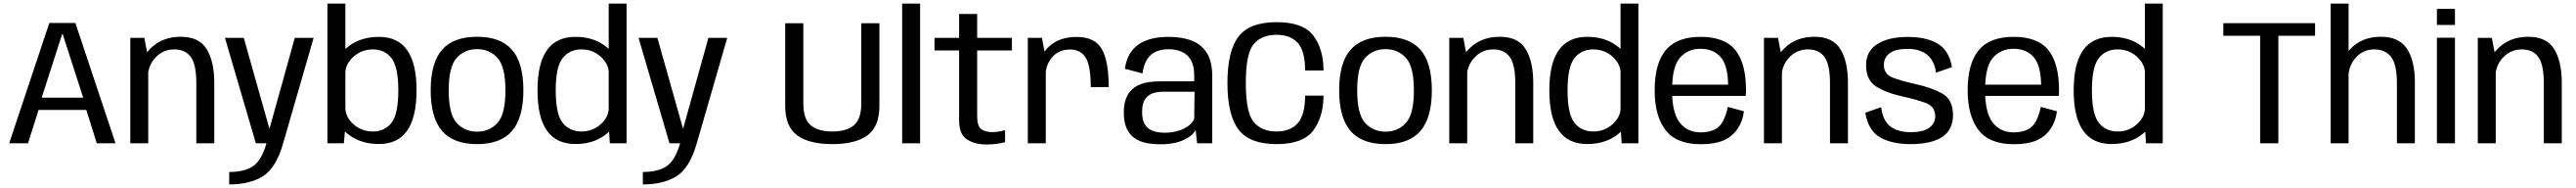

<svg xmlns="http://www.w3.org/2000/svg" viewBox="-20 -805 14491 1056"><path d="M31.5 0H137.5L197 -187.5H465.5L524.5 0H630L404 -676H257.5ZM214.5 -256.5 330.5 -615.5H332L448 -256.5Z M713 0H814V-477.5L792 -592.5H713ZM1084.5 0H1185.5V-339Q1185.5 -460 1142.8 -529.2Q1100 -598.5 997 -598.5Q893.5 -598.5 827.8 -533.8Q762 -469 762 -396.5L811 -365Q811 -435 854.2 -481.2Q897.5 -527.5 960.5 -527.5Q1023 -527.5 1053.8 -484.5Q1084.5 -441.5 1084.5 -338Z M1419.5 0H1573L1744.5 -592.5H1638.5L1485 -42H1507L1351.5 -592.5H1245.5ZM1269.5 231Q1385 231 1459 185Q1533 139 1573 0L1479.5 -1Q1451 97 1402.8 129Q1354.5 161 1269.5 161Z M1822 0H1914.5L1923 -95V-785H1822ZM2112 4Q2218.5 4 2271 -71.8Q2323.5 -147.5 2323.5 -297.5Q2323.5 -448 2271 -523Q2218.5 -598 2112 -598Q2015 -598 1947 -549.2Q1879 -500.5 1879 -447.5L1923 -394Q1923 -445.5 1968.8 -486.5Q2014.5 -527.5 2078 -527.5Q2144.5 -527.5 2182.8 -478Q2221 -428.5 2221 -297Q2221 -165 2182.8 -115.8Q2144.5 -66.5 2078 -66.5Q2014.5 -66.5 1968.8 -107Q1923 -147.5 1923 -200L1879 -146Q1879 -93.5 1947 -44.8Q2015 4 2112 4Z M2664 4.5Q2796.5 4.5 2860.5 -69.5Q2924.5 -143.5 2924.5 -298Q2924.5 -452.5 2860.5 -525.5Q2796.5 -598.5 2664 -598.5Q2531.5 -598.5 2467.2 -525.5Q2403 -452.5 2403 -298Q2403 -143.5 2467.2 -69.5Q2531.5 4.5 2664 4.5ZM2664 -65.5Q2594.5 -65.5 2549.5 -114.2Q2504.5 -163 2504.5 -297.5Q2504.5 -431.5 2549.5 -480.2Q2594.5 -529 2664 -529Q2733.5 -529 2778.5 -480.2Q2823.5 -431.5 2823.5 -297.5Q2823.5 -163 2778.5 -114.2Q2733.5 -65.5 2664 -65.5Z M3411 0H3505V-785H3404.5V-97.5ZM3217 4Q3314.5 4 3381.5 -44.8Q3448.5 -93.5 3448.5 -146L3405 -200Q3405 -148 3359.8 -107.2Q3314.5 -66.5 3251 -66.5Q3184.5 -66.5 3145.5 -115.2Q3106.5 -164 3106.5 -297Q3106.5 -430 3145.5 -478.8Q3184.5 -527.5 3251 -527.5Q3314.5 -527.5 3359.8 -486.5Q3405 -445.5 3405 -394L3448.5 -447.5Q3448.5 -500.5 3381.5 -549.2Q3314.5 -598 3217 -598Q3110.5 -598 3057.2 -523.5Q3004 -449 3004 -297.5Q3004 -146 3057.2 -71Q3110.5 4 3217 4Z M3746.5 0H3900L4071.5 -592.5H3965.5L3812 -42H3834L3678.5 -592.5H3572.5ZM3596.5 231Q3712 231 3786 185Q3860 139 3900 0L3806.5 -1Q3778 97 3729.8 129Q3681.5 161 3596.5 161Z M4662.5 4.5Q4793 4.5 4860.2 -44.8Q4927.5 -94 4927.5 -210.5V-674.5H4825.5V-223Q4825.5 -138 4784.8 -102.2Q4744 -66.5 4662.5 -66.5Q4580.5 -66.5 4540 -102.2Q4499.5 -138 4499.5 -223V-674.5H4397.5V-210.5Q4397.5 -94 4464.8 -44.8Q4532 4.5 4662.5 4.5Z M5055.5 0H5156.5V-785H5055.5Z M5529.5 6.5Q5584.5 6.5 5634.5 -6V-74.5Q5600 -63 5563.5 -63Q5522 -63 5499.8 -80.5Q5477.5 -98 5477.5 -152.5V-521.5H5673V-592.5H5477.5V-726.5H5376V-592.5H5237.5V-521.5H5376V-128.5Q5376 -50.5 5420 -22Q5464 6.5 5529.5 6.5Z M6116.5 -316H6217.5Q6217.5 -463 6178.2 -530.2Q6139 -597.5 6037.5 -597.5Q5940 -597.5 5882 -544Q5824 -490.5 5824 -414.5L5863 -386Q5863 -440.5 5899.8 -483.8Q5936.5 -527 6001 -527Q6058 -527 6087.2 -482.5Q6116.5 -438 6116.5 -316ZM5762.5 0H5863.5V-478L5842 -592.5H5762.5Z M6508.5 5.5Q6552.5 5.5 6587 -2Q6621.5 -9.5 6646.2 -22Q6671 -34.5 6686.2 -48.5Q6701.5 -62.5 6706.5 -75L6715 0H6800V-377Q6800 -458.5 6770.2 -506.8Q6740.5 -555 6685.2 -576.5Q6630 -598 6553 -598Q6503 -598 6461.2 -588Q6419.5 -578 6387.5 -556.8Q6355.5 -535.5 6335.5 -501.5Q6315.5 -467.5 6308.5 -419L6407.5 -392.5Q6414 -441.5 6433.5 -471.5Q6453 -501.5 6483.5 -515Q6514 -528.5 6553.5 -528.5Q6596.5 -528.5 6629.2 -514Q6662 -499.5 6680.2 -467.2Q6698.5 -435 6698.5 -381.5V-348H6505Q6473.5 -348 6444 -343.8Q6414.5 -339.5 6388.8 -328.5Q6363 -317.5 6343.8 -297.8Q6324.5 -278 6313.5 -247.5Q6302.5 -217 6302.5 -173.5Q6302.5 -128.5 6313.5 -97Q6324.5 -65.5 6344.2 -45.2Q6364 -25 6390 -14Q6416 -3 6446.2 1.2Q6476.5 5.5 6508.5 5.5ZM6530.5 -59.5Q6506 -59.5 6483.5 -64.5Q6461 -69.5 6443.2 -82Q6425.5 -94.5 6415.5 -117.2Q6405.5 -140 6405.5 -176Q6405.5 -212 6415.2 -234.5Q6425 -257 6442.2 -269Q6459.5 -281 6481.5 -285.5Q6503.5 -290 6528 -290H6700.5L6698.5 -139Q6693.5 -123.5 6679.2 -109.2Q6665 -95 6643 -83.8Q6621 -72.5 6592.5 -66Q6564 -59.5 6530.5 -59.5Z M7162 4.5Q7312 4.5 7369 -73Q7426 -150.5 7426 -268H7322.5Q7322.5 -161 7281.8 -113.8Q7241 -66.5 7161 -66.5Q7079.5 -66.5 7034.2 -118.8Q6989 -171 6989 -339Q6989 -506 7034 -557.8Q7079 -609.5 7161 -609.5Q7241 -609.5 7281.8 -563.5Q7322.5 -517.5 7322.5 -409H7426Q7426 -529 7369 -604.8Q7312 -680.5 7161.5 -680.5Q7010.5 -680.5 6948 -599.5Q6885.5 -518.5 6885.5 -339Q6885.5 -159 6948 -77.2Q7010.5 4.5 7162 4.5Z M7775 4.5Q7907.5 4.5 7971.5 -69.5Q8035.5 -143.5 8035.5 -298Q8035.5 -452.5 7971.5 -525.5Q7907.5 -598.5 7775 -598.5Q7642.5 -598.5 7578.2 -525.5Q7514 -452.5 7514 -298Q7514 -143.5 7578.2 -69.5Q7642.5 4.5 7775 4.5ZM7775 -65.5Q7705.5 -65.5 7660.5 -114.2Q7615.5 -163 7615.5 -297.5Q7615.5 -431.5 7660.5 -480.2Q7705.5 -529 7775 -529Q7844.5 -529 7889.5 -480.2Q7934.5 -431.5 7934.5 -297.5Q7934.5 -163 7889.5 -114.2Q7844.5 -65.5 7775 -65.5Z M8133.5 0H8234.5V-477.5L8212.5 -592.5H8133.5ZM8505 0H8606V-339Q8606 -460 8563.2 -529.2Q8520.5 -598.5 8417.5 -598.5Q8314 -598.5 8248.2 -533.8Q8182.5 -469 8182.5 -396.5L8231.5 -365Q8231.5 -435 8274.8 -481.2Q8318 -527.5 8381 -527.5Q8443.5 -527.5 8474.2 -484.5Q8505 -441.5 8505 -338Z M9103.5 0H9197.5V-785H9097V-97.5ZM8909.5 4Q9007 4 9074 -44.8Q9141 -93.5 9141 -146L9097.5 -200Q9097.5 -148 9052.2 -107.2Q9007 -66.5 8943.5 -66.5Q8877 -66.5 8838 -115.2Q8799 -164 8799 -297Q8799 -430 8838 -478.8Q8877 -527.5 8943.5 -527.5Q9007 -527.5 9052.2 -486.5Q9097.5 -445.5 9097.5 -394L9141 -447.5Q9141 -500.5 9074 -549.2Q9007 -598 8909.5 -598Q8803 -598 8749.8 -523.5Q8696.5 -449 8696.5 -297.5Q8696.5 -146 8749.8 -71Q8803 4 8909.5 4Z M9548.5 5V-61.5Q9472.5 -61.5 9429.8 -116.8Q9387 -172 9387 -297.5Q9387 -430 9431.2 -480.5Q9475.5 -531 9547 -531Q9620.5 -531 9661.5 -482.8Q9702.5 -434.5 9702.5 -318.5L9708 -329.5H9376V-266.5H9801Q9803 -281.5 9803 -299Q9803 -447.5 9743.8 -522.8Q9684.5 -598 9547 -598Q9413 -598 9351 -522.8Q9289 -447.5 9289 -297.5Q9289 -155 9349.8 -75Q9410.5 5 9548.5 5ZM9548.5 -61.5V5Q9623.5 5 9672.2 -14.5Q9721 -34 9752 -76.5Q9783 -119 9791.5 -180L9700.5 -204.5Q9692 -161 9674.2 -126Q9656.5 -91 9624.2 -76.2Q9592 -61.5 9548.5 -61.5Z M9904 0H10005V-477.5L9983 -592.5H9904ZM10275.5 0H10376.5V-339Q10376.5 -460 10333.8 -529.2Q10291 -598.5 10188 -598.5Q10084.5 -598.5 10018.8 -533.8Q9953 -469 9953 -396.5L10002 -365Q10002 -435 10045.2 -481.2Q10088.5 -527.5 10151.5 -527.5Q10214 -527.5 10244.8 -484.5Q10275.5 -441.5 10275.5 -338Z M10728.5 4.5Q10846 4.5 10906.8 -35.8Q10967.5 -76 10967.5 -158Q10967.5 -246.5 10906.2 -280.2Q10845 -314 10755 -333Q10678 -350 10628.2 -369.2Q10578.5 -388.5 10578.5 -440Q10578.5 -481.5 10611.2 -506Q10644 -530.5 10711.5 -530.5Q10781.5 -530.5 10822.5 -496.8Q10863.5 -463 10872 -397L10961.5 -427.5Q10947 -519 10884 -558.2Q10821 -597.5 10713 -597.5Q10604 -597.5 10541.2 -557.2Q10478.5 -517 10478.5 -440Q10478.5 -355 10535.2 -319Q10592 -283 10683 -263.5Q10762 -246 10814.8 -226.5Q10867.5 -207 10867.5 -150.5Q10867.5 -111.5 10833 -87Q10798.5 -62.5 10730 -62.5Q10657.5 -62.5 10614.8 -95.2Q10572 -128 10563.5 -203L10474 -172Q10490 -73 10556 -34.2Q10622 4.5 10728.5 4.5Z M11309.5 5V-61.5Q11233.5 -61.5 11190.8 -116.8Q11148 -172 11148 -297.5Q11148 -430 11192.2 -480.5Q11236.5 -531 11308 -531Q11381.5 -531 11422.5 -482.8Q11463.5 -434.5 11463.5 -318.5L11469 -329.5H11137V-266.5H11562Q11564 -281.5 11564 -299Q11564 -447.5 11504.8 -522.8Q11445.5 -598 11308 -598Q11174 -598 11112 -522.8Q11050 -447.5 11050 -297.5Q11050 -155 11110.8 -75Q11171.5 5 11309.5 5ZM11309.5 -61.5V5Q11384.5 5 11433.2 -14.5Q11482 -34 11513 -76.5Q11544 -119 11552.5 -180L11461.5 -204.5Q11453 -161 11435.2 -126Q11417.5 -91 11385.2 -76.2Q11353 -61.5 11309.5 -61.5Z M12053.5 0H12147.5V-785H12047V-97.5ZM11859.5 4Q11957 4 12024 -44.8Q12091 -93.5 12091 -146L12047.5 -200Q12047.5 -148 12002.2 -107.2Q11957 -66.5 11893.5 -66.5Q11827 -66.5 11788 -115.2Q11749 -164 11749 -297Q11749 -430 11788 -478.8Q11827 -527.5 11893.5 -527.5Q11957 -527.5 12002.2 -486.5Q12047.5 -445.5 12047.5 -394L12091 -447.5Q12091 -500.5 12024 -549.2Q11957 -598 11859.5 -598Q11753 -598 11699.8 -523.5Q11646.5 -449 11646.5 -297.5Q11646.5 -146 11699.8 -71Q11753 4 11859.5 4Z M12695.5 0H12798V-604H13004.5V-675H12488.5V-604H12695.5Z M13092 0H13193V-785H13092ZM13465 0H13566V-342Q13566 -463 13521.8 -530.8Q13477.5 -598.5 13375 -598.5Q13271 -598.5 13207 -533.8Q13143 -469 13143 -396.5L13191.5 -365Q13191.5 -435 13233.5 -481.2Q13275.5 -527.5 13338 -527.5Q13400.5 -527.5 13432.8 -484.5Q13465 -441.5 13465 -338Z M13690 0H13791.5V-593H13690ZM13690 -755V-665H13791.5V-755Z M13920 0H14021V-477.5L13999 -592.5H13920ZM14291.5 0H14392.5V-339Q14392.5 -460 14349.8 -529.2Q14307 -598.5 14204 -598.5Q14100.5 -598.5 14034.8 -533.8Q13969 -469 13969 -396.5L14018 -365Q14018 -435 14061.2 -481.2Q14104.5 -527.5 14167.5 -527.5Q14230 -527.5 14260.8 -484.5Q14291.5 -441.5 14291.5 -338Z"/></svg>

Font: Anybody UltraCondensed Thin
Style: Regular
Weight: 400
Version: Version 1.111